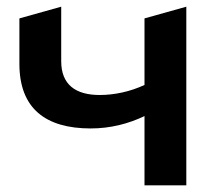

<svg xmlns="http://www.w3.org/2000/svg" viewBox="-20 -554 661 574"><path d="M537 -534 412 -499V-300C369 -280 322 -270 278 -270C206 -270 163 -301 163 -371V-534L38 -499V-363C38 -230 116 -170 251 -170C310 -170 364 -184 412 -207V0H537Z"/></svg>

Font: Talent
Style: Bold
Weight: 600
Designer: Mike Powis
Version: Version 1.001;hotconv 1.0.109;makeotfexe 2.5.65596